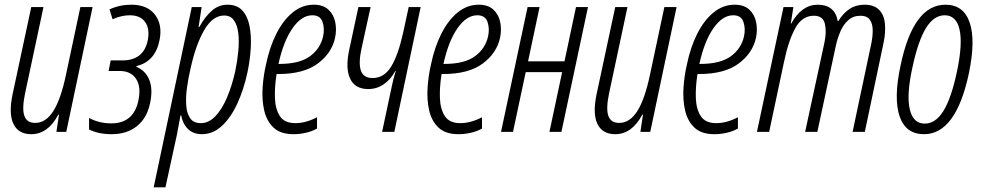

<svg xmlns="http://www.w3.org/2000/svg" viewBox="-20 -561 4182 817"><path d="M113 10Q58 10 37 -34Q16 -78 34 -162L113 -531H165L87 -165Q73 -99 83.5 -68.5Q94 -38 130 -38Q175 -38 207 -88.5Q239 -139 261 -244L322 -531H374L262 0H220L231 -73H228Q184 10 113 10Z M455 10Q399 10 359 -10V-59Q402 -36 453 -36Q549 -36 569 -134Q581 -192 559 -225.5Q537 -259 489 -259H442L451 -304H503Q545 -304 572.5 -325Q600 -346 609 -391Q618 -439 597.5 -467.5Q577 -496 532 -496Q497 -496 459 -479L446 -521Q489 -541 539 -541Q607 -541 639.5 -498.5Q672 -456 659 -391Q641 -299 561 -280L560 -277Q600 -260 615.5 -220.5Q631 -181 619 -124Q606 -59 563 -24.5Q520 10 455 10Z M634 236 796 -531H838L825 -446H828Q853 -491 882 -516Q911 -541 948 -541Q989 -541 1011.5 -516Q1034 -491 1042 -449.5Q1050 -408 1047 -356.5Q1044 -305 1033 -253Q1017 -179 989.5 -119.5Q962 -60 924 -25Q886 10 839 10Q802 10 779.5 -12.5Q757 -35 751 -70H748Q744 -49 740 -26.5Q736 -4 732 16L684 236ZM835 -37Q868 -37 896 -66Q924 -95 945.5 -145Q967 -195 981 -258Q990 -301 994 -343Q998 -385 994 -419.5Q990 -454 975.5 -474.5Q961 -495 934 -495Q885 -495 849 -433Q813 -371 791 -270Q781 -228 775.5 -187Q770 -146 772.5 -112Q775 -78 789.5 -57.5Q804 -37 835 -37Z M1229 10Q1173 10 1143.5 -18.5Q1114 -47 1104 -92Q1094 -137 1097.5 -188.5Q1101 -240 1112 -287Q1127 -360 1156 -417.5Q1185 -475 1225.5 -508Q1266 -541 1315 -541Q1355 -541 1377.5 -520Q1400 -499 1406.5 -467Q1413 -435 1406 -401Q1392 -335 1332 -290.5Q1272 -246 1164 -246H1157Q1148 -190 1150 -142.5Q1152 -95 1171.5 -66Q1191 -37 1237 -37Q1281 -37 1329 -62V-14Q1308 -2 1281.5 4Q1255 10 1229 10ZM1309 -496Q1263 -496 1224.5 -440.5Q1186 -385 1165 -289H1169Q1255 -289 1299.5 -322Q1344 -355 1355 -407Q1362 -439 1352.5 -467.5Q1343 -496 1309 -496Z M1606 0 1647 -193Q1650 -209 1654.5 -226Q1659 -243 1664 -259H1662Q1643 -223 1613 -202.5Q1583 -182 1547 -182Q1491 -182 1470 -226Q1449 -270 1466 -349L1505 -531H1557L1518 -353Q1505 -293 1515.5 -261Q1526 -229 1566 -229Q1614 -229 1644 -277Q1674 -325 1696 -424L1719 -531H1770L1658 0Z M1931 10Q1875 10 1845.5 -18.5Q1816 -47 1806 -92Q1796 -137 1799.5 -188.5Q1803 -240 1814 -287Q1829 -360 1858 -417.5Q1887 -475 1927.5 -508Q1968 -541 2017 -541Q2057 -541 2079.5 -520Q2102 -499 2108.5 -467Q2115 -435 2108 -401Q2094 -335 2034 -290.5Q1974 -246 1866 -246H1859Q1850 -190 1852 -142.5Q1854 -95 1873.5 -66Q1893 -37 1939 -37Q1983 -37 2031 -62V-14Q2010 -2 1983.5 4Q1957 10 1931 10ZM2011 -496Q1965 -496 1926.5 -440.5Q1888 -385 1867 -289H1871Q1957 -289 2001.5 -322Q2046 -355 2057 -407Q2064 -439 2054.5 -467.5Q2045 -496 2011 -496Z M2112 0 2225 -531H2276L2227 -300H2382L2431 -531H2482L2369 0H2318L2372 -254H2217L2163 0Z M2598 10Q2543 10 2522 -34Q2501 -78 2519 -162L2598 -531H2650L2572 -165Q2558 -99 2568.5 -68.5Q2579 -38 2615 -38Q2660 -38 2692 -88.5Q2724 -139 2746 -244L2807 -531H2859L2747 0H2705L2716 -73H2713Q2669 10 2598 10Z M3020 10Q2964 10 2934.5 -18.5Q2905 -47 2895 -92Q2885 -137 2888.5 -188.5Q2892 -240 2903 -287Q2918 -360 2947 -417.5Q2976 -475 3016.5 -508Q3057 -541 3106 -541Q3146 -541 3168.5 -520Q3191 -499 3197.5 -467Q3204 -435 3197 -401Q3183 -335 3123 -290.5Q3063 -246 2955 -246H2948Q2939 -190 2941 -142.5Q2943 -95 2962.5 -66Q2982 -37 3028 -37Q3072 -37 3120 -62V-14Q3099 -2 3072.5 4Q3046 10 3020 10ZM3100 -496Q3054 -496 3015.5 -440.5Q2977 -385 2956 -289H2960Q3046 -289 3090.5 -322Q3135 -355 3146 -407Q3153 -439 3143.5 -467.5Q3134 -496 3100 -496Z M3201 0 3314 -531H3356L3345 -461H3347Q3391 -541 3460 -541Q3532 -541 3545 -471H3547Q3567 -504 3594.5 -522.5Q3622 -541 3658 -541Q3700 -541 3721 -519Q3742 -497 3745.5 -460.5Q3749 -424 3740 -380L3660 0H3608L3687 -373Q3694 -406 3693.5 -433.5Q3693 -461 3681 -477.5Q3669 -494 3641 -494Q3611 -494 3590 -475.5Q3569 -457 3556.5 -428Q3544 -399 3537 -368L3458 0H3406L3488 -379Q3498 -426 3490 -460Q3482 -494 3443 -494Q3393 -494 3364 -441Q3335 -388 3316 -297L3253 0Z M3912 10Q3834 10 3808 -66Q3782 -142 3812 -282Q3866 -541 4003 -541Q4080 -541 4106 -465.5Q4132 -390 4103 -250Q4048 10 3912 10ZM3915 -35Q3961 -35 3994.5 -89Q4028 -143 4052 -256Q4077 -375 4063 -435.5Q4049 -496 4000 -496Q3954 -496 3920.5 -442Q3887 -388 3863 -276Q3837 -159 3851 -97Q3865 -35 3915 -35Z"/></svg>

Font: Noto Sans ExtraCondensed Light
Style: Italic
Weight: 300
Width: 2
Italic angle: -12°
Designer: Monotype Design Team
Foundry: Monotype Imaging Inc.
Version: Version 2.013; ttfautohint (v1.8.4.7-5d5b)